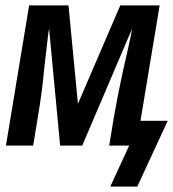

<svg xmlns="http://www.w3.org/2000/svg" viewBox="-20 -540 642 712"><path d="M389 152 459 0H385L402 -104Q410 -150 419 -195.5Q428 -241 438 -286L450 -338Q455 -362 460.5 -386Q466 -410 470 -434L285 0H203L162 -434Q158 -410 155.5 -386Q153 -362 150 -338L144 -286Q140 -241 134 -195.5Q128 -150 120 -104L103 0H2L88 -520H234L269 -155L426 -520H572L501 -92H602L489 152Z"/></svg>

Font: Iosevka Semibold Extended
Style: Italic
Weight: 600
Width: 7
Italic angle: -9°
Monospace: yes
Designer: Belleve Invis
Foundry: Belleve Invis
Version: Version 32.5.0; ttfautohint (v1.8.4)